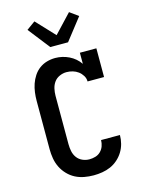

<svg xmlns="http://www.w3.org/2000/svg" viewBox="-144 -1076 887 1169"><g transform="rotate(-15 300.0 -491.5)"><path d="M298 8Q268 8 238.5 2.5Q209 -3 183 -16.5Q157 -30 136 -52Q115 -74 102 -100.5Q89 -127 84 -156.5Q79 -186 79 -215V-520Q79 -546 82.5 -573Q86 -600 94.5 -625Q103 -650 118 -673Q133 -696 154.5 -712Q176 -728 202 -735.5Q228 -743 255 -743Q277 -743 299 -738Q321 -733 341.5 -723Q362 -713 379 -698.5Q396 -684 409 -665V-735H513V-554H409Q409 -574 398.5 -591Q388 -608 372.5 -619.5Q357 -631 338 -636.5Q319 -642 299 -642Q277 -642 255.5 -632.5Q234 -623 221 -605Q208 -587 203 -564.5Q198 -542 198 -520V-215Q198 -193 202.5 -170.5Q207 -148 220 -130Q233 -112 254 -102.5Q275 -93 298 -93Q317 -93 336 -98.5Q355 -104 369 -118Q383 -132 389.5 -150.5Q396 -169 396 -188H515Q515 -161 508 -134Q501 -107 486.5 -83.5Q472 -60 451 -41.5Q430 -23 405 -12Q380 -1 352.5 3.5Q325 8 298 8ZM244 -815 137 -952 191 -991 300 -875 409 -991 463 -952 356 -815Z"/></g></svg>

Font: Iosevka Etoile
Style: Bold
Weight: 700
Designer: Belleve Invis
Foundry: Belleve Invis
Version: Version 28.1.0; ttfautohint (v1.8.4)